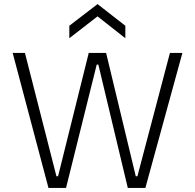

<svg xmlns="http://www.w3.org/2000/svg" viewBox="-20 -919 954 939"><path d="M217 0 42 -660H102L256 -57H264L414 -660H499L644 -57H652L811 -660H872L691 0H605L461 -603H453L303 0ZM319 -732V-793L457 -899L593 -793V-732L457 -839Z"/></svg>

Font: Bricolage Grotesque 12pt ExtraLight
Style: Regular
Weight: 200
Designer: Mathieu Triay
Foundry: Atelier Triay
Version: Version 1.001; ttfautohint (v1.8.4.7-5d5b);gftools[0.9.33.de